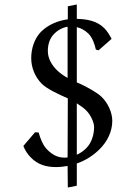

<svg xmlns="http://www.w3.org/2000/svg" viewBox="-20 -728 597 855"><path d="M477 -555C468 -572 458 -589 444 -603C412 -635 367 -643 322 -644V-708L282 -700V-642C238 -636 196 -619 163 -587C133 -556 119 -512 119 -469C119 -427 136 -385 166 -355C189 -332 241 -308 282 -290L281 -27C276 -26 272 -26 267 -26C237 -26 213 -39 191 -61C171 -81 160 -110 152 -138L136 -139L84 -78C91 -59 103 -41 118 -26C148 5 186 16 229 16C247 16 264 14 281 11L282 107L322 99V0C360 -13 395 -35 424 -64C458 -98 480 -142 480 -190C480 -228 460 -270 432 -297C415 -314 368 -341 334 -356L322 -361V-607C341 -603 358 -593 373 -579C392 -560 401 -533 407 -507L419 -504ZM322 -268C339 -257 356 -245 367 -233C384 -214 399 -184 399 -162C399 -128 388 -92 364 -68C352 -56 338 -46 322 -39ZM281 -381C263 -391 246 -403 233 -416C210 -439 193 -468 193 -501C193 -529 201 -557 220 -576C236 -593 257 -605 281 -609Z"/></svg>

Font: Neo Euler
Style: Euler
Weight: 500
Designer: Hermann Zapf
Version: Version 000.002